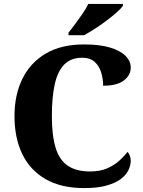

<svg xmlns="http://www.w3.org/2000/svg" viewBox="-20 -951 730 981"><path d="M410 10Q292 10 212.5 -36Q133 -82 93.5 -164.5Q54 -247 54 -358Q54 -466 94.5 -548.5Q135 -631 214 -677.5Q293 -724 409 -724Q490 -724 542.5 -708Q595 -692 621.5 -665.5Q648 -639 648 -606Q648 -567 613 -540Q578 -513 507 -513Q507 -546 497.5 -579Q488 -612 464.5 -634Q441 -656 400 -656Q342 -656 308 -621Q274 -586 259.5 -519.5Q245 -453 245 -358Q245 -259 264 -196.5Q283 -134 326 -104.5Q369 -75 440 -75Q492 -75 528 -91Q564 -107 589.5 -130Q615 -153 632 -175Q639 -168 643.5 -155Q648 -142 648 -130Q648 -108 637 -83.5Q626 -59 599.5 -38Q573 -17 526.5 -3.5Q480 10 410 10ZM330 -784Q345 -803 364.5 -829Q384 -855 402.5 -882Q421 -909 431 -931H608V-921Q599 -908 576.5 -888Q554 -868 525 -846Q496 -824 465.5 -804.5Q435 -785 410 -771H330Z"/></svg>

Font: Noto Serif Thai ExtraBold
Style: Regular
Weight: 800
Version: Version 2.001